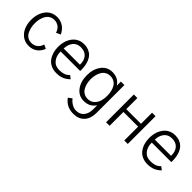

<svg xmlns="http://www.w3.org/2000/svg" viewBox="98 -1334 2384 2384"><g transform="rotate(45 1289.5 -142.0)"><path d="M256.8 9.8Q191.4 9.8 143.8 -26.1Q96.2 -62 73.5 -118.4Q50.8 -174.8 50.8 -243.2Q50.8 -283.2 58.8 -320.1Q66.9 -356.9 84 -389.2Q101.1 -421.4 125 -445.1Q148.9 -468.8 182.6 -482.4Q216.3 -496.1 255.9 -496.1Q319.3 -496.1 367.2 -463.1Q415 -430.2 440.9 -372.1L382.8 -346.2Q372.1 -392.1 337.2 -418.9Q302.2 -445.8 255.9 -445.8Q225.1 -445.8 200.4 -433.3Q175.8 -420.9 159.9 -400.9Q144 -380.9 133.3 -354Q122.6 -327.1 118.2 -299.6Q113.8 -272 113.8 -243.2Q113.8 -206.1 121.3 -171.9Q128.9 -137.7 144.5 -107.2Q160.2 -76.7 189 -58.3Q217.8 -40 255.9 -40Q302.7 -40 337.4 -67.4Q372.1 -94.7 382.8 -140.1L435.1 -116.2Q414.1 -56.6 367.4 -23.4Q320.8 9.8 256.8 9.8Z M738.3 5.9Q686 5.9 644.5 -13.9Q603 -33.7 577.4 -67.9Q551.8 -102.1 538.3 -146.2Q524.9 -190.4 524.9 -241.2Q524.9 -281.2 533 -318.1Q541 -355 558.1 -387.2Q575.2 -419.4 599.1 -443.1Q623 -466.8 656.7 -480.5Q690.4 -494.1 730 -494.1Q775.4 -494.1 810.5 -480Q845.7 -465.8 868.4 -442.4Q891.1 -418.9 905.8 -385.3Q920.4 -351.6 926.3 -315.2Q932.1 -278.8 932.1 -236.8L930.2 -223.1H588.9Q586.4 -149.4 626 -98.1Q665.5 -46.9 737.3 -46.9Q784.2 -46.9 817.6 -58.3Q851.1 -69.8 878.9 -99.1L920.9 -66.9Q881.3 -28.3 838.6 -11.2Q795.9 5.9 738.3 5.9ZM588.9 -275.9H874Q876.5 -349.1 839.4 -393.6Q802.2 -438 730 -438Q663.1 -438 627 -392.1Q590.8 -346.2 588.9 -275.9Z M1247.1 213.9Q1183.6 213.9 1138.2 190.9Q1092.8 168 1057.1 120.1L1105 84Q1126 114.3 1164.3 138.2Q1202.6 162.1 1243.2 162.1Q1309.1 162.1 1345.5 117.4Q1381.8 72.8 1381.8 2.9V-71.8Q1328.1 9.8 1226.1 9.8Q1135.3 9.8 1081.1 -62.3Q1026.9 -134.3 1026.9 -244.1Q1026.9 -354 1081.1 -426Q1135.3 -498 1226.1 -498Q1328.6 -498 1381.8 -416V-487.8H1442.9V2.9Q1442.9 100.6 1391.1 157.2Q1339.4 213.9 1247.1 213.9ZM1242.2 -43Q1291.5 -43 1325.2 -72Q1358.9 -101.1 1373 -144.8Q1387.2 -188.5 1387.2 -243.2Q1387.2 -283.7 1378.9 -319.1Q1370.6 -354.5 1353.8 -383.1Q1336.9 -411.6 1308.1 -428.2Q1279.3 -444.8 1242.2 -444.8Q1205.1 -444.8 1176 -428.2Q1147 -411.6 1129.9 -383.1Q1112.8 -354.5 1104 -319.1Q1095.2 -283.7 1095.2 -243.2Q1095.2 -203.1 1104 -168Q1112.8 -132.8 1129.9 -104.2Q1147 -75.7 1176 -59.3Q1205.1 -43 1242.2 -43Z M1608.9 0V-487.8H1670.9V-293H1928.7V-487.8H1989.7V0H1928.7V-243.2H1670.9V0Z M2338.4 5.9Q2286.1 5.9 2244.6 -13.9Q2203.1 -33.7 2177.5 -67.9Q2151.9 -102.1 2138.4 -146.2Q2125 -190.4 2125 -241.2Q2125 -281.2 2133.1 -318.1Q2141.1 -355 2158.2 -387.2Q2175.3 -419.4 2199.2 -443.1Q2223.1 -466.8 2256.8 -480.5Q2290.5 -494.1 2330.1 -494.1Q2375.5 -494.1 2410.6 -480Q2445.8 -465.8 2468.5 -442.4Q2491.2 -418.9 2505.9 -385.3Q2520.5 -351.6 2526.4 -315.2Q2532.2 -278.8 2532.2 -236.8L2530.3 -223.1H2189Q2186.5 -149.4 2226.1 -98.1Q2265.6 -46.9 2337.4 -46.9Q2384.3 -46.9 2417.7 -58.3Q2451.2 -69.8 2479 -99.1L2521 -66.9Q2481.4 -28.3 2438.7 -11.2Q2396 5.9 2338.4 5.9ZM2189 -275.9H2474.1Q2476.6 -349.1 2439.5 -393.6Q2402.3 -438 2330.1 -438Q2263.2 -438 2227.1 -392.1Q2190.9 -346.2 2189 -275.9Z"/></g></svg>

Font: HK Grotesk Light
Style: Regular
Weight: 300
Designer: Alfredo Marco Pradil and Stefan Peev
Foundry: Hanken Design Co.
Version: Version 1.045;PS 001.045;hotconv 1.0.88;makeotf.lib2.5.64775